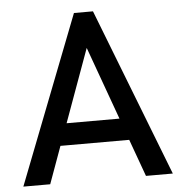

<svg xmlns="http://www.w3.org/2000/svg" viewBox="-51 -746 751 794"><g transform="rotate(-5 324.5 -348.5)"><path d="M634.5 0H523L467 -154.5H181.5L125.5 0H14L285 -697H364ZM434.5 -245.5 325 -548.5 215 -245.5Z"/></g></svg>

Font: Acari Sans Neue SemiBold
Style: Regular
Weight: 600
Designer: Alfredo Marco Pradil (font), Cristiano Sobral (main changes)
Foundry: Hanken Design Co. (font), Cristiano Sobral (main changes)
Version: Version 2.459;March 19, 2022;FontCreator 14.0.0.2808 64-bit;